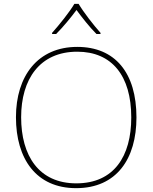

<svg xmlns="http://www.w3.org/2000/svg" viewBox="-20 -969 794 999"><path d="M389 -949H367C343 -908 288 -839 251 -798V-792H272C309 -829 350 -879 378 -917C406 -879 445 -829 482 -792H503V-798C466 -839 413 -908 389 -949ZM690 -358C690 -590 579 -725 382 -725C177 -725 63 -574 63 -359C63 -143 168 10 376 10C587 10 690 -143 690 -358ZM90 -359C90 -556 186 -700 382 -700C562 -700 663 -575 663 -358C663 -156 573 -15 377 -15C182 -15 90 -159 90 -359Z"/></svg>

Font: Noto Sans Malayalam Thin
Style: Regular
Weight: 100
Designer: Jelle Bosma - Monotype Design Team
Foundry: Monotype Imaging Inc.
Version: Version 2.104